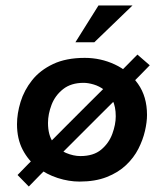

<svg xmlns="http://www.w3.org/2000/svg" viewBox="-20 -651 569 700"><path d="M526 -413Q514 -400 487 -373Q460 -346 423.5 -310Q387 -274 346 -233Q305 -192 264 -151Q223 -110 187 -74Q151 -38 124 -11Q97 16 85 29L44 -13Q56 -26 82.5 -52.5Q109 -79 145 -115Q181 -151 221.5 -192Q262 -233 303 -273.5Q344 -314 380 -350Q416 -386 442.5 -413Q469 -440 481 -452ZM270 11Q231 11 190.5 -2Q150 -15 116.5 -40.5Q83 -66 62.5 -105.5Q42 -145 42 -198Q42 -237 55 -279.5Q68 -322 97 -358.5Q126 -395 173.5 -417.5Q221 -440 289 -440Q347 -440 398.5 -416Q450 -392 483 -345.5Q516 -299 516 -232Q516 -206 508.5 -173.5Q501 -141 484.5 -108.5Q468 -76 439.5 -49Q411 -22 369 -5.5Q327 11 270 11ZM273 -82Q321 -82 349 -105.5Q377 -129 389.5 -163Q402 -197 402 -227Q402 -262 390.5 -285.5Q379 -309 360.5 -323Q342 -337 321.5 -343Q301 -349 285 -349Q239 -349 210 -326Q181 -303 168 -269Q155 -235 155 -203Q155 -158 174 -131.5Q193 -105 220.5 -93.5Q248 -82 273 -82ZM463 -631 324 -497H255L339 -631Z"/></svg>

Font: Josefin Sans Thin SemiBold
Style: Italic
Weight: 600
Italic angle: -7°
Version: Version 2.000